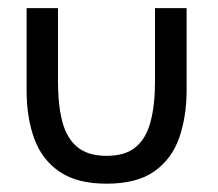

<svg xmlns="http://www.w3.org/2000/svg" viewBox="-20 -430 525 462"><path d="M236.5 12Q166 12 123.8 -16.5Q81.5 -45 62.8 -95.5Q44 -146 44 -213V-410.5H119.5V-235Q119.5 -176.5 130.2 -136.5Q141 -96.5 166.5 -75.8Q192 -55 236.5 -55Q281 -55 306.2 -75.8Q331.5 -96.5 342.2 -136.8Q353 -177 353 -235V-410.5H429V-213Q429 -149.5 411.2 -98.5Q393.5 -47.5 351.5 -17.8Q309.5 12 236.5 12Z"/></svg>

Font: Lucymar Sans
Style: Regular
Weight: 400
Foundry: The League of Moveable Type (original font) / Main changes by Cristiano Sobral with portions from Mirco Monsees
Version: Version 2.001;August 30, 2020;FontCreator 13.0.0.2681 64-bit